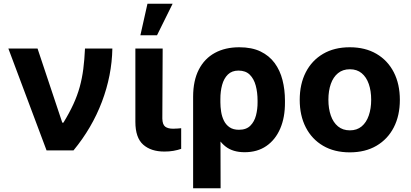

<svg xmlns="http://www.w3.org/2000/svg" viewBox="-20 -806 2202 1029"><path d="M229.5 0 24.8 -545.9H181.2L313.9 -148.4H319.7Q352.1 -201.4 373.4 -247.9Q394.7 -294.4 407.3 -340.2Q419.9 -386 426.4 -436.1Q432.8 -486.1 435.5 -545.9H582.2Q579.5 -401.3 526.3 -260.7Q473.1 -120.2 374 0Z M705.5 -545.9H851.8L850 -170.5Q850.8 -138.3 865.4 -127.2Q880 -116.2 907.8 -116.2Q922 -116.2 932.3 -117.2Q942.7 -118.2 951 -118.9V-8.2Q932.3 -1.6 909.3 2.4Q886.2 6.4 860.9 6.2Q789.6 6.4 747.6 -30.6Q705.6 -67.6 705.5 -152.9ZM732.4 -617 770.3 -785.9H905.1L821.5 -617Z M1015 203.1V-288.5Q1015.3 -374.2 1045.6 -433.2Q1075.9 -492.1 1131.4 -522.4Q1186.9 -552.7 1262.3 -552.7Q1329.5 -552.7 1376.2 -530.2Q1422.9 -507.6 1451.9 -468.2Q1480.9 -428.7 1494 -377Q1507.2 -325.3 1507.2 -266.8V-257Q1507.7 -176.9 1481.8 -116.8Q1455.9 -56.8 1407.5 -23.5Q1359.2 9.8 1291.4 9.8Q1228 9.8 1188.9 -20.8Q1149.7 -51.5 1127.9 -106.2Q1106.1 -160.9 1093.8 -233L1161.1 -257.8Q1161.1 -233 1165.2 -207.1Q1169.2 -181.2 1180 -159.3Q1190.8 -137.3 1210.4 -123.9Q1230 -110.5 1260.5 -110.5Q1299.9 -110.5 1321.6 -132.3Q1343.3 -154 1352 -187.7Q1360.6 -221.5 1360.4 -257V-266.8Q1360.4 -310.4 1350.7 -346.9Q1341 -383.4 1318.7 -405.6Q1296.4 -427.7 1258.2 -427.7Q1222.9 -427.7 1201.4 -406.7Q1179.9 -385.7 1170.4 -350.8Q1160.9 -315.9 1161.1 -274.2L1162.3 203.1Z M1854.5 10.5Q1771.7 10.5 1711.5 -24.8Q1651.3 -60.1 1618.8 -123.4Q1586.3 -186.7 1586.3 -270.7Q1586.3 -355.3 1618.8 -418.7Q1651.3 -482.1 1711.5 -517.4Q1771.7 -552.7 1854.5 -552.7Q1937.5 -552.7 1997.7 -517.4Q2057.9 -482.1 2090.5 -418.7Q2123 -355.3 2123 -270.7Q2123 -186.7 2090.5 -123.4Q2057.9 -60.1 1997.7 -24.8Q1937.5 10.5 1854.5 10.5ZM1855.1 -107.4Q1893 -107.4 1918.3 -128.6Q1943.6 -149.8 1956.4 -187Q1969.3 -224.1 1969.3 -271.3Q1969.3 -319.1 1956.4 -356Q1943.6 -392.8 1918.3 -413.8Q1893 -434.8 1855.1 -434.8Q1817.1 -434.8 1791.5 -413.8Q1765.8 -392.8 1752.9 -356Q1740 -319.1 1740 -271.3Q1740 -224.1 1752.9 -187Q1765.8 -149.8 1791.5 -128.6Q1817.1 -107.4 1855.1 -107.4Z"/></svg>

Font: Inter V
Style: 
Weight: 400
Designer: Rasmus Andersson
Foundry: rsms
Version: Version 4.000;git-a3f224843